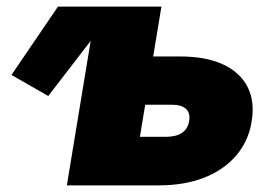

<svg xmlns="http://www.w3.org/2000/svg" viewBox="-20 -559 820 579"><path d="M125.5 -269.5 14.6 -333 154.8 -539.1H333ZM358.9 -388.7H523.4Q600.6 -388.7 652.1 -365Q703.6 -341.3 726.3 -297.4Q749 -253.4 738.8 -192.4Q729.5 -133.3 692.1 -89.8Q654.8 -46.4 595.5 -23.2Q536.1 0 459 0H181.6L270.5 -539.1H466.8L401.9 -146.5H481.9Q511.2 -146.5 529.1 -158.7Q546.9 -170.9 550.3 -193.8Q554.7 -217.8 541 -230.5Q527.3 -243.2 497.6 -243.2H334.5Z"/></svg>

Font: Inter 18pt Black
Style: Italic
Weight: 900
Italic angle: -9.3988°
Designer: Rasmus Andersson
Foundry: rsms
Version: Version 4.001;git-66647c0bb